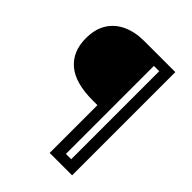

<svg xmlns="http://www.w3.org/2000/svg" viewBox="-225 -788 1072 1072"><g transform="rotate(45 310.5 -252.5)"><path d="M353 155V-222H316Q177 -222 110 -279.5Q43 -337 43 -440Q43 -514 74 -562.5Q105 -611 159.5 -635.5Q214 -660 284 -660H530V155ZM421 95H463V-600H421Z"/></g></svg>

Font: Bricolage Grotesque 12pt Light
Style: Regular
Weight: 300
Designer: Mathieu Triay
Foundry: Atelier Triay
Version: Version 1.001; ttfautohint (v1.8.4.7-5d5b);gftools[0.9.33.de